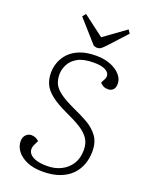

<svg xmlns="http://www.w3.org/2000/svg" viewBox="-170 -1004 840 1101"><g transform="rotate(20 249.5 -453.5)"><path d="M462 -192Q462 -149 448 -111.5Q434 -74 406 -46Q378 -18 334.5 -2Q291 14 232 14Q175 14 135.5 -3.5Q96 -21 75.5 -48.5Q55 -76 55 -107Q55 -133 69.5 -147Q84 -161 102 -161Q115 -161 126 -156.5Q137 -152 149 -142L135 -113Q124 -90 131.5 -70Q139 -50 167.5 -37.5Q196 -25 246 -25Q293 -25 331 -44Q369 -63 391 -98Q413 -133 413 -183Q413 -224 394 -252Q375 -280 339 -302.5Q303 -325 252 -348Q184 -379 147.5 -408Q111 -437 97.5 -468Q84 -499 84 -536Q84 -569 96 -601Q108 -633 133 -659Q158 -685 198.5 -700.5Q239 -716 296 -716Q346 -716 384.5 -700.5Q423 -685 444.5 -660Q466 -635 466 -607Q466 -583 454.5 -570.5Q443 -558 423 -558Q406 -558 394 -564.5Q382 -571 374 -581L387 -606Q396 -623 390 -638.5Q384 -654 361 -664Q338 -674 296 -674Q233 -674 197.5 -653.5Q162 -633 147.5 -602.5Q133 -572 133 -544Q133 -514 143.5 -489Q154 -464 185 -440.5Q216 -417 276 -389Q324 -368 366.5 -344Q409 -320 435.5 -284.5Q462 -249 462 -192ZM142 -900 158 -921 285 -825 418 -921 432 -900 330 -789Q318 -776 307.5 -768Q297 -760 283 -760Q278 -760 272.5 -761.5Q267 -763 262 -765Z"/></g></svg>

Font: Literata ExtraLight
Style: Italic
Weight: 250
Italic angle: -2°
Designer: Latin by Veronika Burian and Jose Scaglione. Greek by Irene Vlachou. Cyrillic by Vera Evstafieva
Foundry: TypeTogether
Version: Version 3.002